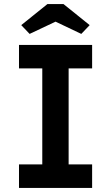

<svg xmlns="http://www.w3.org/2000/svg" viewBox="-20 -920 544 940"><path d="M73 0V-115H187V-585H73V-700H431V-585H316V-115H431V0ZM125 -754 84 -797 212 -900H291L419 -797L378 -754L252 -814Z"/></svg>

Font: Readex Pro Medium
Style: Regular
Weight: 500
Designer: Bonnie Shaver-Troup, Thomas Jockin
Foundry: Lexend
Version: Version 1.204; ttfautohint (v1.8.4.7-5d5b)